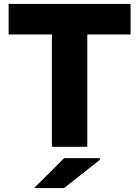

<svg xmlns="http://www.w3.org/2000/svg" viewBox="-20 -750 711 981"><path d="M647 -730V-574H426V0H245V-574H24V-730ZM154 211 308 58H490V67L307 211Z"/></svg>

Font: Nacelle Heavy
Style: Regular
Weight: 800
Designer: Sora Sagano
Foundry: Sora Sagano
Version: Version 1.000;FEAKit 1.0